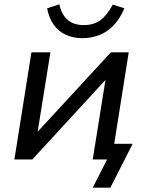

<svg xmlns="http://www.w3.org/2000/svg" viewBox="-20 -731 680 880"><path d="M405 129 471 0H405L417 -72H588L486 129ZM46 0 124 -491H211L149 -105H132L488 -491H570L492 0H405L467 -387H484L128 0ZM358 -556Q316 -556 282 -571.5Q248 -587 226 -618Q204 -649 196 -693L252 -711Q263 -662 291 -639Q319 -616 364 -616Q409 -616 439.5 -638Q470 -660 497 -710L550 -693Q530 -645 500.5 -614.5Q471 -584 434.5 -570Q398 -556 358 -556Z"/></svg>

Font: Nunito Sans 10pt Medium
Style: Italic
Weight: 500
Italic angle: -9°
Designer: Vernon Adams
Foundry: Vernon Adams
Version: Version 3.101;gftools[0.9.27]